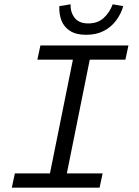

<svg xmlns="http://www.w3.org/2000/svg" viewBox="-20 -866 640 886"><path d="M34.5 0 48.6 -65.7H210.5L316.4 -590.6H152.4L166.5 -656.3H572.7L558.6 -590.6H394.2L288.4 -65.7H453.6L439.5 0ZM377.3 -705.4Q331.6 -705.4 303.4 -723.3Q275.2 -741.2 263.6 -771.5Q252.1 -801.8 253.8 -837.7L305.6 -846.1Q304.7 -808.9 324.7 -783.4Q344.7 -757.9 387.7 -757.9Q431.1 -757.9 458.8 -783.4Q486.5 -808.9 499.9 -846.1L548.7 -837.7Q538.5 -801.8 516.1 -771.7Q493.7 -741.5 459.3 -723.5Q424.8 -705.4 377.3 -705.4Z"/></svg>

Font: SourceCodeVF
Style: Italic
Weight: 200
Italic angle: -11°
Monospace: yes
Designer: Paul D. Hunt, Teo Tuominen
Foundry: Adobe
Version: Version 1.026;hotconv 1.1.0;makeotfexe 2.6.0